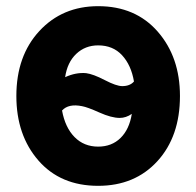

<svg xmlns="http://www.w3.org/2000/svg" viewBox="-20 -572 636 622"><path d="M563 -261Q563 -130 490 -50Q417 30 298 30Q176 30 104.5 -52Q33 -134 33 -261Q33 -391 107.5 -471.5Q182 -552 298 -552Q419 -552 491 -469.5Q563 -387 563 -261ZM246 -228Q202 -237 181 -214Q191 -159 221.5 -128Q252 -97 298 -97Q342 -97 370.5 -125Q399 -153 407 -203Q388 -190 368 -190Q341 -190 302 -207.5Q263 -225 246 -228ZM376 -293Q401 -293 414 -308Q405 -361 375.5 -393Q346 -425 298 -425Q256 -425 227 -397.5Q198 -370 191 -322Q226 -338 259 -335Q282 -332 319.5 -312.5Q357 -293 376 -293Z"/></svg>

Font: Repo
Style: Bold
Weight: 700
Designer: Stefan Peev
Foundry: Context Ltd
Version: Version 001.000